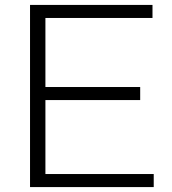

<svg xmlns="http://www.w3.org/2000/svg" viewBox="-20 -760 697 780"><path d="M164.5 -53H604.5V0H102V-740H599.5V-687H164.5V-406.5H549.5V-353.5H164.5Z"/></svg>

Font: Encode Sans Expanded Light
Style: Regular
Weight: 300
Width: 7
Designer: Multiple Designers
Foundry: Impallari Type
Version: Version 2.000